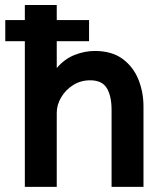

<svg xmlns="http://www.w3.org/2000/svg" viewBox="-20 -726 636 746"><path d="M537.5 0H413.5V-299Q413.5 -353 395 -383.5Q376.5 -414 330.5 -414Q293.5 -414 264.2 -395.5Q235 -377 217.8 -348Q200.5 -319 200.5 -287.5V0H76.5V-566H0.5V-648H76.5V-706.5H200.5V-648H326V-566H200.5V-461.5Q230.5 -497 269.8 -512.5Q309 -528 348.5 -528Q414 -528 455.8 -497.5Q497.5 -467 517.5 -417.8Q537.5 -368.5 537.5 -312Z"/></svg>

Font: Acari Sans
Style: Bold
Weight: 700
Designer: Alfredo Marco Pradil and Stefan Peev (font) & Cristiano Sobral (main changes)
Foundry: Alfredo Marco Pradil and Stefan Peev (font) & Cristiano Sobral (main changes)
Version: Version 1.063; ttfautohint (v1.8.3)